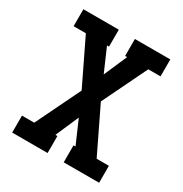

<svg xmlns="http://www.w3.org/2000/svg" viewBox="-171 -863 942 991"><g transform="rotate(30 300.0 -367.5)"><path d="M41 0V-101H114L243 -367L114 -634H41V-735H252V-634H240L300 -496L360 -634H348V-735H559V-634H486L357 -368L486 -101H559V0H348V-101H360L300 -239L240 -101H252V0Z"/></g></svg>

Font: Iosevka HT Extended
Style: Bold
Weight: 700
Width: 7
Monospace: yes
Designer: Belleve Invis
Foundry: Belleve Invis
Version: Version 32.3.0; ttfautohint (v1.8.4)